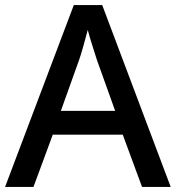

<svg xmlns="http://www.w3.org/2000/svg" viewBox="-20 -737 694 757"><path d="M540 0 464 -206H188L112 0H0L271 -717H383L653 0ZM362 -501Q359 -512 351.5 -534Q344 -556 337 -580Q330 -604 326 -619Q318 -588 308 -553Q298 -518 292 -501L220 -300H434Z"/></svg>

Font: Noto Sans Gurmukhi Medium
Style: Regular
Weight: 500
Designer: Jelle Bosma - Monotype Design Team
Foundry: Monotype Imaging Inc.
Version: Version 2.004; ttfautohint (v1.8.4.7-5d5b)